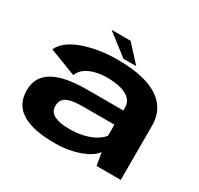

<svg xmlns="http://www.w3.org/2000/svg" viewBox="-154 -916 1153 1113"><g transform="rotate(30 422.5 -360.0)"><path d="M332.5 7Q383 7 426.5 -1Q470 -9 504.2 -22.2Q538.5 -35.5 562 -51.5Q585.5 -67.5 596.5 -84.5L611 0H773V-360.5Q773 -440.5 730.5 -492.2Q688 -544 607 -569.5Q526 -595 409 -595Q350 -595 293 -586.2Q236 -577.5 187 -560.8Q138 -544 102.2 -518Q66.5 -492 51 -457.5L230.5 -388.5Q241.5 -418 268 -437Q294.5 -456 331.5 -465.2Q368.5 -474.5 410 -474.5Q464 -474.5 503 -463.5Q542 -452.5 563.5 -430.8Q585 -409 585 -375V-356H340Q269 -356 213.5 -345.8Q158 -335.5 119.5 -314.2Q81 -293 61 -259.2Q41 -225.5 41 -178Q41 -128 61 -92.8Q81 -57.5 119.2 -35.5Q157.5 -13.5 211.2 -3.2Q265 7 332.5 7ZM368 -106.5Q338 -106.5 312.8 -110.2Q287.5 -114 268.8 -122.8Q250 -131.5 240 -146Q230 -160.5 230 -183.5Q230 -206 239.8 -221Q249.5 -236 267.5 -244Q285.5 -252 310.8 -255.5Q336 -259 367 -259H581V-185.5Q567 -165 536 -146.5Q505 -128 461.8 -117.2Q418.5 -106.5 368 -106.5ZM435.5 -616H521L419 -727H292Z"/></g></svg>

Font: Anybody Expanded
Style: Bold
Weight: 700
Width: 7
Designer: Tyler Finck
Foundry: Etcetera Type Company
Version: Version 1.113;gftools[0.9.25]